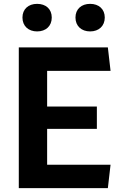

<svg xmlns="http://www.w3.org/2000/svg" viewBox="-20 -976 660 996"><path d="M77.5 0H539.5L553.5 -121.5H224.5V-307.5H482.5V-423.5H224.5V-608.5H553.5L539.5 -730H77.5ZM96.5 -885C96.5 -841 127.5 -813 172.5 -813C218 -813 248.5 -841 248.5 -885C248.5 -929 218 -956 172.5 -956C127.5 -956 96.5 -929 96.5 -885ZM371.5 -885C371.5 -841 402.5 -813 447.5 -813C492.5 -813 523.5 -841 523.5 -885C523.5 -929 492.5 -956 447.5 -956C402.5 -956 371.5 -929 371.5 -885Z"/></svg>

Font: Monaspace Argon
Style: Bold
Weight: 700
Designer: Riley Cran & the Lettermatic Team
Foundry: Lettermatic
Version: Version 1.000 (Monaspace Argon)